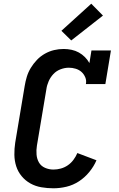

<svg xmlns="http://www.w3.org/2000/svg" viewBox="-20 -1007 640 1035"><path d="M268 8Q235 8 203 2.5Q171 -3 144 -18Q117 -33 97 -57Q77 -81 67.5 -110.5Q58 -140 57.5 -172.5Q57 -205 62 -238L113 -543Q117 -568 124.5 -593Q132 -618 146 -641Q160 -664 179 -684Q198 -704 222 -717.5Q246 -731 271.5 -737Q297 -743 323 -743Q345 -743 366 -738.5Q387 -734 405 -724Q423 -714 437.5 -699.5Q452 -685 462 -667L473 -735H578L548 -554H443Q447 -573 439.5 -590.5Q432 -608 419 -619.5Q406 -631 388 -636.5Q370 -642 351 -642Q329 -642 306.5 -633.5Q284 -625 268 -608Q252 -591 242.5 -569.5Q233 -548 230 -526L179 -222Q175 -198 177 -174Q179 -150 190 -131Q201 -112 222.5 -102.5Q244 -93 268 -93Q288 -93 308 -98.5Q328 -104 345.5 -116Q363 -128 376 -145.5Q389 -163 397 -182L500 -143Q486 -110 461.5 -80Q437 -50 405.5 -29.5Q374 -9 338.5 -0.5Q303 8 268 8ZM364 -789 311 -841 472 -987 535 -923Z"/></svg>

Font: Iosevka Etoile
Style: Bold Italic
Weight: 700
Italic angle: -9°
Designer: Belleve Invis
Foundry: Belleve Invis
Version: Version 28.1.0; ttfautohint (v1.8.4)